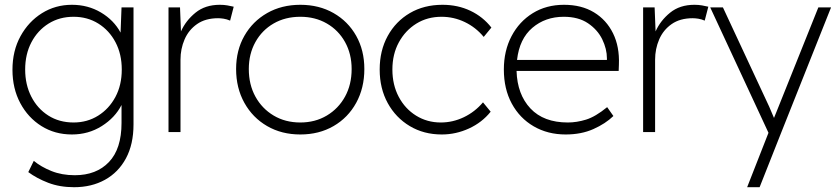

<svg xmlns="http://www.w3.org/2000/svg" viewBox="-20 -551 3495 801"><path d="M289 230Q229 230 181 211.5Q133 193 98 167L121 120Q151 145 194.5 162.5Q238 180 292 180Q382 180 434.5 125Q487 70 487 -38V-113Q460 -60 404.5 -25Q349 10 280 10Q209 10 153 -25Q97 -60 64.5 -121Q32 -182 32 -260Q32 -339 65.5 -400Q99 -461 155 -496Q211 -531 280 -531Q347 -531 401 -499Q455 -467 483 -415L487 -520H537V-32Q537 51 505.5 109.5Q474 168 418 199Q362 230 289 230ZM287 -40Q344 -40 389.5 -68.5Q435 -97 461.5 -146.5Q488 -196 488 -261Q488 -325 462 -374.5Q436 -424 390.5 -452.5Q345 -481 287 -481Q228 -481 182.5 -452.5Q137 -424 111 -374.5Q85 -325 85 -261Q85 -198 110.5 -148Q136 -98 181.5 -69Q227 -40 287 -40Z M683 0V-520H731L735 -420Q755 -465 795.5 -498Q836 -531 897 -531Q914 -531 928.5 -528.5Q943 -526 955 -523L940 -465Q926 -471 913 -473Q900 -475 890 -475Q837 -475 802 -450.5Q767 -426 750 -386.5Q733 -347 733 -302V0Z M1233 10Q1155 10 1094.5 -25Q1034 -60 999.5 -122Q965 -184 965 -263Q965 -341 999.5 -401.5Q1034 -462 1094.5 -496.5Q1155 -531 1233 -531Q1311 -531 1371.5 -496.5Q1432 -462 1466 -401.5Q1500 -341 1500 -263Q1500 -184 1466 -122Q1432 -60 1371.5 -25Q1311 10 1233 10ZM1233 -40Q1295 -40 1343.5 -69Q1392 -98 1419.5 -148Q1447 -198 1447 -263Q1447 -326 1419.5 -375.5Q1392 -425 1343.5 -453Q1295 -481 1233 -481Q1170 -481 1121.5 -453Q1073 -425 1045.5 -375.5Q1018 -326 1018 -263Q1018 -198 1045.5 -148Q1073 -98 1121.5 -69Q1170 -40 1233 -40Z M1823 10Q1748 10 1689.5 -25Q1631 -60 1597.5 -121Q1564 -182 1564 -261Q1564 -340 1597.5 -401Q1631 -462 1690 -496.5Q1749 -531 1826 -531Q1890 -531 1942.5 -506Q1995 -481 2030 -436L1998 -397Q1965 -437 1919 -459Q1873 -481 1822 -481Q1763 -481 1717 -452.5Q1671 -424 1644 -374.5Q1617 -325 1617 -261Q1617 -197 1643.5 -147Q1670 -97 1716 -68.5Q1762 -40 1819 -40Q1869 -40 1915 -62Q1961 -84 1995 -124L2027 -85Q1991 -40 1936.5 -15Q1882 10 1823 10Z M2340 10Q2265 10 2206.5 -24Q2148 -58 2115 -119Q2082 -180 2082 -261Q2082 -339 2114 -400Q2146 -461 2202.5 -496Q2259 -531 2333 -531Q2406 -531 2458 -499.5Q2510 -468 2537.5 -412Q2565 -356 2562 -282L2561 -255H2135Q2138 -157 2193 -98.5Q2248 -40 2349 -40Q2386 -40 2425 -52Q2464 -64 2513 -104L2539 -67Q2506 -35 2455.5 -12.5Q2405 10 2340 10ZM2332 -481Q2255 -481 2201 -435Q2147 -389 2137 -301H2512V-307Q2512 -347 2492.5 -387Q2473 -427 2433 -454Q2393 -481 2332 -481Z M2663 0V-520H2711L2715 -420Q2735 -465 2775.5 -498Q2816 -531 2877 -531Q2894 -531 2908.5 -528.5Q2923 -526 2935 -523L2920 -465Q2906 -471 2893 -473Q2880 -475 2870 -475Q2817 -475 2782 -450.5Q2747 -426 2730 -386.5Q2713 -347 2713 -302V0Z M3097 230 3186 3 2943 -520H2996L3189 -106Q3194 -94 3199 -82.5Q3204 -71 3209 -59Q3212 -66 3214.5 -72.5Q3217 -79 3220 -86L3394 -520H3447L3240 0L3149 230Z"/></svg>

Font: Lexend ExtraLight
Style: Regular
Weight: 200
Designer: Bonnie Shaver-Troup, Thomas Jockin
Foundry: Lexend
Version: Version 1.007; ttfautohint (v1.8.3)